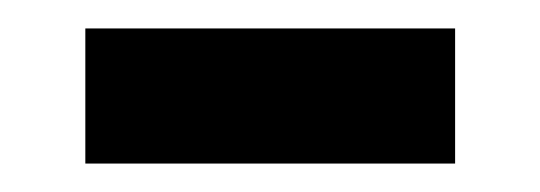

<svg xmlns="http://www.w3.org/2000/svg" viewBox="-20 -375 380 135"><path d="M300 -260V-355H40V-260Z"/></svg>

Font: Repo DemiBold
Style: Regular
Weight: 600
Designer: Stefan Peev
Foundry: Context Ltd
Version: Version 1.502